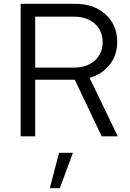

<svg xmlns="http://www.w3.org/2000/svg" viewBox="-20 -720 687 1014"><path d="M89 0ZM89 0V-700H376Q476 -700 537.5 -644Q599 -588 599 -498Q599 -429 559.5 -378.5Q520 -328 453 -309L602 0H517L375 -299H166V0ZM370 -632H166V-363H370Q439 -363 480.5 -400Q522 -437 522 -497Q522 -558 480.5 -595Q439 -632 370 -632ZM292 87H365L296 274H243Z"/></svg>

Font: Red Hat Text
Style: Regular
Weight: 400
Designer: Pentagram / MCKL
Foundry: Pentagram / MCKL
Version: Version 1.005; Red Hat Text